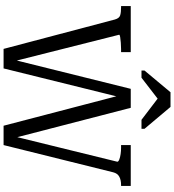

<svg xmlns="http://www.w3.org/2000/svg" viewBox="30 -1002 972 1072"><g transform="rotate(90 516.0 -466.0)"><path d="M14 -710H271V-656H254Q237 -656 218.5 -654.5Q200 -653 187 -651Q174 -649 174 -645L324 -50H312L476 -710H582L752 -53H740L883 -635Q883 -641 870.5 -646Q858 -651 840 -653.5Q822 -656 805 -656H790V-710H1018V-656H1012Q985 -656 966.5 -646Q948 -636 942 -612L790 0H682L512 -651H523L362 0H253L89 -621Q82 -646 65.5 -651Q49 -656 20 -656H14ZM577 -932H495L374 -787V-770H414L563 -885L502 -882L649 -770H699V-787Z"/></g></svg>

Font: Roboto Serif
Style: Regular
Weight: 400
Designer: Greg Gazdowicz
Foundry: Commercial Type
Version: Version 1.008